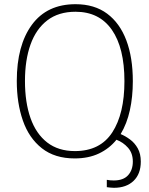

<svg xmlns="http://www.w3.org/2000/svg" viewBox="-20 -745 711 915"><path d="M523 150Q516 150 506 149Q496 148 489 147V112Q504 115 522 115Q568 115 590.5 90Q613 65 613 25Q613 -15 590 -41Q567 -67 535 -79Q501 -37 451.5 -13.5Q402 10 336 10Q241 10 179.5 -38.5Q118 -87 89 -170.5Q60 -254 60 -359Q60 -529 132 -627Q204 -725 340 -725Q430 -725 490.5 -680Q551 -635 582 -553Q613 -471 613 -358Q613 -284 599 -220Q585 -156 555 -106Q577 -97 599.5 -80.5Q622 -64 636.5 -38Q651 -12 651 25Q651 84 616.5 117Q582 150 523 150ZM337 -25Q457 -25 515 -114Q573 -203 573 -358Q573 -517 513 -603Q453 -689 340 -689Q259 -689 205.5 -648Q152 -607 125.5 -533Q99 -459 99 -359Q99 -257 125.5 -182Q152 -107 205 -66Q258 -25 337 -25Z"/></svg>

Font: Noto Sans Georgian SemiCondensed ExtraLight
Style: Regular
Weight: 200
Width: 4
Designer: Monotype Design Team, Akaki Razmadze
Foundry: Google LLC
Version: Version 2.005; ttfautohint (v1.8.4.7-5d5b)